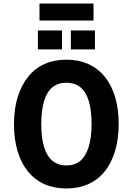

<svg xmlns="http://www.w3.org/2000/svg" viewBox="-20 -1053 750 1084"><path d="M355 11Q286 11 231.5 -13Q177 -37 138.5 -84Q100 -131 79.5 -198.5Q59 -266 59 -352Q59 -438 80 -505.5Q101 -573 139.5 -620.5Q178 -668 232 -692Q286 -716 355 -716Q424 -716 478.5 -691.5Q533 -667 571 -620.5Q609 -574 629.5 -506.5Q650 -439 650 -353Q650 -268 629.5 -200Q609 -132 571 -85Q533 -38 478.5 -13.5Q424 11 355 11ZM355 -119Q403 -119 433.5 -145Q464 -171 480.5 -223Q497 -275 497 -353Q497 -432 481 -483.5Q465 -535 433.5 -560.5Q402 -586 355 -586Q308 -586 276.5 -560.5Q245 -535 229 -483Q213 -431 213 -352Q213 -274 229 -222.5Q245 -171 276.5 -145Q308 -119 355 -119ZM203 -937V-1033H508V-937ZM194 -774V-881H330V-774ZM380 -774V-881H516V-774Z"/></svg>

Font: Nunito Sans 7pt Condensed ExtraBold
Style: Regular
Weight: 800
Width: 3
Designer: Vernon Adams
Foundry: Vernon Adams
Version: Version 3.101;gftools[0.9.27]